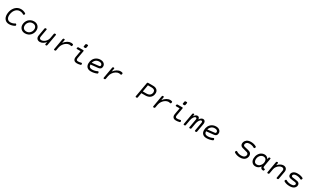

<svg xmlns="http://www.w3.org/2000/svg" viewBox="527 -3346 9740 6037"><g transform="rotate(30 5396.5 -328.0)"><path d="M83 -221.2Q83 -115.2 139.6 -52.2Q196.3 10.7 294.4 10.7Q396.5 10.7 488.8 -42Q516.1 -57.6 499.5 -91.3Q491.2 -107.9 479.2 -112.1Q467.3 -116.2 456.1 -108.4Q383.8 -61.5 299.8 -61.5Q233.4 -61.5 195.8 -104.7Q158.2 -147.9 158.2 -225.1Q158.2 -279.3 174.1 -331.5Q189.9 -383.8 218.5 -425.3Q247.1 -466.8 290.5 -492.4Q334 -518.1 385.3 -518.1Q463.9 -518.1 523.4 -478.5Q534.2 -470.7 546.4 -474.9Q558.6 -479 566.9 -495.6Q583.5 -529.3 556.2 -544.9Q478.5 -590.3 390.6 -590.3Q335.4 -590.3 286.6 -570.1Q237.8 -549.8 200.9 -514.6Q164.1 -479.5 137.2 -432.9Q110.4 -386.2 96.7 -332Q83 -277.8 83 -221.2Z M668 -188.5Q668 -101.6 724.9 -45.4Q781.7 10.7 873 10.7Q932.1 10.7 982.9 -12Q1033.7 -34.7 1068.1 -72.3Q1102.5 -109.9 1122.1 -159.4Q1141.6 -209 1141.6 -262.7Q1141.6 -349.6 1084.7 -405.8Q1027.8 -461.9 936.5 -461.9Q877.4 -461.9 826.7 -439.2Q775.9 -416.5 741.5 -378.9Q707 -341.3 687.5 -291.7Q668 -242.2 668 -188.5ZM1066.9 -258.8Q1066.9 -178.7 1013.7 -120.1Q960.4 -61.5 880.9 -61.5Q815.9 -61.5 779.3 -97.4Q742.7 -133.3 742.7 -192.4Q742.7 -272.5 795.9 -331.1Q849.1 -389.6 928.7 -389.6Q993.7 -389.6 1030.3 -353.8Q1066.9 -317.9 1066.9 -258.8Z M1709 -456.1Q1689.5 -456.1 1679.9 -448.7Q1670.4 -441.4 1667.5 -424.3L1638.2 -259.8Q1628.9 -206.1 1594.2 -159.7Q1559.6 -113.3 1514.6 -87.4Q1469.7 -61.5 1427.7 -61.5Q1390.1 -61.5 1371.6 -79.3Q1353 -97.2 1353 -129.4Q1353 -140.1 1355.5 -155.8L1402.8 -424.3Q1405.8 -441.4 1398.9 -448.7Q1392.1 -456.1 1372.1 -456.1H1371.1Q1351.6 -456.1 1342 -448.7Q1332.5 -441.4 1329.6 -424.3L1281.7 -153.3Q1278.3 -134.8 1278.3 -116.2Q1278.3 -58.1 1314.2 -23.7Q1350.1 10.7 1412.6 10.7Q1464.8 10.7 1519.5 -20.3Q1574.2 -51.3 1615.2 -101.6L1602.1 -26.9Q1599.1 -9.8 1605.7 -2.4Q1612.3 4.9 1631.3 4.9H1632.3Q1651.4 4.9 1659.4 -2.2Q1667.5 -9.3 1670.4 -26.9L1740.7 -424.3Q1743.7 -441.4 1736.8 -448.7Q1730 -456.1 1710 -456.1Z M2038.1 -316.9 2057.6 -424.3Q2060.5 -441.4 2054 -448.7Q2047.4 -456.1 2028.3 -456.1H2027.3Q2008.3 -456.1 2000.2 -449Q1992.2 -441.9 1989.3 -424.3L1918.9 -26.9Q1916 -9.8 1922.9 -2.4Q1929.7 4.9 1949.7 4.9H1950.7Q1970.2 4.9 1979.7 -2.4Q1989.3 -9.8 1992.2 -26.9L2010.7 -131.8Q2022.5 -199.7 2062.7 -258.1Q2103 -316.4 2158.2 -350.1Q2213.4 -383.8 2269.5 -383.8Q2295.9 -383.8 2321.8 -375Q2350.1 -364.7 2361.3 -404.8Q2372.1 -442.4 2345.2 -451.7Q2314.5 -461.9 2283.2 -461.9Q2218.3 -461.9 2155.8 -424.3Q2093.3 -386.7 2038.1 -316.9Z M2555.7 -451.2Q2539.1 -451.2 2530.8 -443.1Q2522.5 -435.1 2519 -416Q2515.6 -397 2521.2 -388.9Q2526.9 -380.9 2543.5 -380.9H2667L2626.5 -149.9Q2623 -131.3 2623 -111.8Q2623 -54.2 2657.2 -21.7Q2691.4 10.7 2754.4 10.7Q2815.9 10.7 2881.8 -7.3Q2912.1 -15.6 2904.8 -51.3Q2897.5 -85.9 2868.2 -77.1Q2813.5 -60.5 2761.7 -60.5Q2727.5 -60.5 2711.9 -74.5Q2696.3 -88.4 2696.3 -119.1Q2696.3 -130.9 2699.7 -151.4L2746.6 -418Q2750 -436 2743.7 -443.6Q2737.3 -451.2 2720.7 -451.2ZM2691.9 -633.8 2680.7 -570.3Q2677.7 -552.7 2686.3 -545.7Q2694.8 -538.6 2721.7 -538.6Q2748.5 -538.6 2759.5 -545.7Q2770.5 -552.7 2773.4 -570.3L2784.7 -633.8Q2787.6 -651.4 2779.3 -658.4Q2771 -665.5 2744.1 -665.5Q2717.3 -665.5 2706.1 -658.4Q2694.8 -651.4 2691.9 -633.8Z M3073.2 -172.9Q3073.2 -86.9 3122.6 -38.1Q3171.9 10.7 3263.2 10.7Q3317.9 10.7 3373.8 -1.2Q3429.7 -13.2 3473.1 -32.2Q3503.9 -45.9 3493.2 -81.1Q3487.3 -99.1 3476.3 -105.5Q3465.3 -111.8 3453.6 -105Q3364.7 -60.1 3270.5 -60.1Q3147.5 -60.1 3147.5 -176.3Q3147.5 -268.1 3200.4 -329.6Q3253.4 -391.1 3343.8 -391.1Q3395 -391.1 3422.9 -370.4Q3450.7 -349.6 3450.7 -317.4Q3450.7 -294.9 3439.7 -283.2Q3428.7 -271.5 3401.4 -268.6L3137.2 -238.3L3121.1 -169.9L3416.5 -200.7Q3525.9 -212.4 3525.9 -319.8Q3525.9 -381.8 3478.3 -421.9Q3430.7 -461.9 3351.1 -461.9Q3270 -461.9 3206.1 -423.3Q3142.1 -384.8 3107.7 -318.8Q3073.2 -252.9 3073.2 -172.9Z M3836.9 -316.9 3856.4 -424.3Q3859.4 -441.4 3852.8 -448.7Q3846.2 -456.1 3827.1 -456.1H3826.2Q3807.1 -456.1 3799.1 -449Q3791 -441.9 3788.1 -424.3L3717.8 -26.9Q3714.8 -9.8 3721.7 -2.4Q3728.5 4.9 3748.5 4.9H3749.5Q3769 4.9 3778.6 -2.4Q3788.1 -9.8 3791 -26.9L3809.6 -131.8Q3821.3 -199.7 3861.6 -258.1Q3901.9 -316.4 3957 -350.1Q4012.2 -383.8 4068.4 -383.8Q4094.7 -383.8 4120.6 -375Q4148.9 -364.7 4160.2 -404.8Q4170.9 -442.4 4144 -451.7Q4113.3 -461.9 4082 -461.9Q4017.1 -461.9 3954.6 -424.3Q3892.1 -386.7 3836.9 -316.9Z M5009.3 -579.6Q4992.7 -579.6 4984.9 -572.3Q4977.1 -564.9 4973.6 -546.4L4881.8 -26.9Q4878.9 -9.8 4885.7 -2.4Q4892.6 4.9 4912.6 4.9H4913.6Q4933.1 4.9 4942.6 -2.4Q4952.1 -9.8 4955.1 -26.9L4984.4 -191.9H5129.4Q5180.7 -191.9 5222.9 -205.3Q5265.1 -218.8 5293.2 -240.7Q5321.3 -262.7 5340.3 -292.5Q5359.4 -322.3 5367.9 -354Q5376.5 -385.7 5376.5 -419.4Q5376.5 -492.2 5326.9 -535.9Q5277.3 -579.6 5187.5 -579.6ZM5301.3 -412.1Q5301.3 -383.3 5291.7 -357.7Q5282.2 -332 5262.9 -310.1Q5243.7 -288.1 5209.2 -275.1Q5174.8 -262.2 5128.9 -262.2H4996.6L5040 -509.3H5171.4Q5236.3 -509.3 5268.8 -484.4Q5301.3 -459.5 5301.3 -412.1Z M5635.7 -316.9 5655.3 -424.3Q5658.2 -441.4 5651.6 -448.7Q5645 -456.1 5626 -456.1H5625Q5606 -456.1 5597.9 -449Q5589.8 -441.9 5586.9 -424.3L5516.6 -26.9Q5513.7 -9.8 5520.5 -2.4Q5527.3 4.9 5547.4 4.9H5548.3Q5567.9 4.9 5577.4 -2.4Q5586.9 -9.8 5589.8 -26.9L5608.4 -131.8Q5620.1 -199.7 5660.4 -258.1Q5700.7 -316.4 5755.9 -350.1Q5811 -383.8 5867.2 -383.8Q5893.6 -383.8 5919.4 -375Q5947.8 -364.7 5959 -404.8Q5969.7 -442.4 5942.9 -451.7Q5912.1 -461.9 5880.9 -461.9Q5815.9 -461.9 5753.4 -424.3Q5690.9 -386.7 5635.7 -316.9Z M6153.3 -451.2Q6136.7 -451.2 6128.4 -443.1Q6120.1 -435.1 6116.7 -416Q6113.3 -397 6118.9 -388.9Q6124.5 -380.9 6141.1 -380.9H6264.6L6224.1 -149.9Q6220.7 -131.3 6220.7 -111.8Q6220.7 -54.2 6254.9 -21.7Q6289.1 10.7 6352.1 10.7Q6413.6 10.7 6479.5 -7.3Q6509.8 -15.6 6502.4 -51.3Q6495.1 -85.9 6465.8 -77.1Q6411.1 -60.5 6359.4 -60.5Q6325.2 -60.5 6309.6 -74.5Q6293.9 -88.4 6293.9 -119.1Q6293.9 -130.9 6297.4 -151.4L6344.2 -418Q6347.7 -436 6341.3 -443.6Q6335 -451.2 6318.4 -451.2ZM6289.6 -633.8 6278.3 -570.3Q6275.4 -552.7 6283.9 -545.7Q6292.5 -538.6 6319.3 -538.6Q6346.2 -538.6 6357.2 -545.7Q6368.2 -552.7 6371.1 -570.3L6382.3 -633.8Q6385.3 -651.4 6377 -658.4Q6368.7 -665.5 6341.8 -665.5Q6314.9 -665.5 6303.7 -658.4Q6292.5 -651.4 6289.6 -633.8Z M6950.2 -373.5Q6948.2 -416 6927 -439Q6905.8 -461.9 6873 -461.9Q6841.8 -461.9 6808.8 -438.5Q6775.9 -415 6749 -369.6L6758.8 -424.3Q6761.7 -441.4 6755.9 -448.7Q6750 -456.1 6731.9 -456.1H6731Q6713.4 -456.1 6705.8 -449Q6698.2 -441.9 6695.3 -424.3L6625 -26.9Q6622.1 -9.8 6628.9 -2.4Q6635.7 4.9 6655.8 4.9H6656.7Q6676.3 4.9 6685.8 -2.4Q6695.3 -9.8 6698.2 -26.9L6731 -213.4Q6743.7 -286.6 6777.8 -338.1Q6812 -389.6 6847.2 -389.6Q6884.3 -389.6 6884.3 -347.7Q6884.3 -337.9 6881.8 -322.3L6829.6 -26.9Q6826.7 -9.8 6833.5 -2.4Q6840.3 4.9 6860.4 4.9H6861.3Q6880.9 4.9 6890.4 -2.4Q6899.9 -9.8 6902.8 -26.9L6935.5 -213.4Q6948.2 -286.6 6982.4 -338.1Q7016.6 -389.6 7051.8 -389.6Q7088.9 -389.6 7088.9 -347.7Q7088.9 -337.9 7086.4 -322.3L7034.2 -26.9Q7031.2 -9.8 7038.1 -2.4Q7044.9 4.9 7064.9 4.9H7065.9Q7085.4 4.9 7095 -2.4Q7104.5 -9.8 7107.4 -26.9L7160.2 -326.2Q7163.6 -343.8 7163.6 -361.3Q7163.6 -408.7 7138.9 -435.3Q7114.3 -461.9 7076.7 -461.9Q7043.9 -461.9 7010.5 -439.7Q6977.1 -417.5 6950.2 -373.5Z M7270.5 -172.9Q7270.5 -86.9 7319.8 -38.1Q7369.1 10.7 7460.4 10.7Q7515.1 10.7 7571 -1.2Q7627 -13.2 7670.4 -32.2Q7701.2 -45.9 7690.4 -81.1Q7684.6 -99.1 7673.6 -105.5Q7662.6 -111.8 7650.9 -105Q7562 -60.1 7467.8 -60.1Q7344.7 -60.1 7344.7 -176.3Q7344.7 -268.1 7397.7 -329.6Q7450.7 -391.1 7541 -391.1Q7592.3 -391.1 7620.1 -370.4Q7647.9 -349.6 7647.9 -317.4Q7647.9 -294.9 7637 -283.2Q7626 -271.5 7598.6 -268.6L7334.5 -238.3L7318.4 -169.9L7613.8 -200.7Q7723.1 -212.4 7723.1 -319.8Q7723.1 -381.8 7675.5 -421.9Q7627.9 -461.9 7548.3 -461.9Q7467.3 -461.9 7403.3 -423.3Q7339.4 -384.8 7304.9 -318.8Q7270.5 -252.9 7270.5 -172.9Z M8515.6 -406.7Q8515.6 -329.1 8589.8 -297.4Q8621.1 -284.2 8691.4 -268.8Q8761.7 -253.4 8787.6 -241.7Q8832.5 -221.2 8832.5 -176.3Q8832.5 -127 8793.2 -94.2Q8753.9 -61.5 8679.7 -61.5Q8631.8 -61.5 8586.4 -75.2Q8541 -88.9 8506.8 -113.3Q8484.9 -128.9 8465.3 -96.2Q8445.8 -63.5 8471.2 -45.9Q8509.8 -19 8562.7 -4.2Q8615.7 10.7 8671.9 10.7Q8736.3 10.7 8784.4 -6.8Q8832.5 -24.4 8859.1 -54Q8885.7 -83.5 8898.2 -116.5Q8910.6 -149.4 8910.6 -185.5Q8910.6 -227.5 8891.1 -258.3Q8871.6 -289.1 8836.9 -304.7Q8801.3 -320.8 8731.2 -335.9Q8661.1 -351.1 8642.1 -357.4Q8617.2 -366.2 8605.5 -379.2Q8593.8 -392.1 8593.8 -413.6Q8593.8 -455.6 8629.4 -486.8Q8665 -518.1 8729 -518.1Q8824.2 -518.1 8898.9 -473.1Q8922.9 -458.5 8940.9 -492.2Q8950.7 -511.7 8948.5 -522.7Q8946.3 -533.7 8933.1 -541.5Q8849.6 -590.3 8738.3 -590.3Q8693.4 -590.3 8655.5 -579.1Q8617.7 -567.9 8592.3 -549.6Q8566.9 -531.2 8549.3 -507.3Q8531.7 -483.4 8523.7 -458Q8515.6 -432.6 8515.6 -406.7Z M9064 -178.7Q9064 -92.3 9112.8 -40.8Q9161.6 10.7 9239.3 10.7Q9345.2 10.7 9416 -89.8L9413.6 -95.7Q9413.6 -50.3 9437.7 -25.1Q9461.9 0 9502.9 0H9508.3Q9524.9 0 9533.2 -8.1Q9541.5 -16.1 9545.4 -35.2Q9548.8 -54.2 9543 -62.3Q9537.1 -70.3 9520.5 -70.3H9518.1Q9494.6 -70.3 9483.4 -87.2Q9472.2 -104 9478 -136.2L9528.8 -424.3Q9531.7 -441.4 9525.1 -448.7Q9518.6 -456.1 9499.5 -456.1H9498.5Q9479.5 -456.1 9471.4 -449Q9463.4 -441.9 9460.4 -424.3L9451.2 -374Q9428.7 -415 9393.1 -438.5Q9357.4 -461.9 9312 -461.9Q9263.2 -461.9 9221.7 -444.6Q9180.2 -427.2 9151.6 -398.7Q9123 -370.1 9102.8 -333Q9082.5 -295.9 9073.2 -256.8Q9064 -217.8 9064 -178.7ZM9423.8 -264.2Q9423.8 -214.4 9401.9 -168.2Q9379.9 -122.1 9339.4 -91.8Q9298.8 -61.5 9250 -61.5Q9197.3 -61.5 9168 -94.5Q9138.7 -127.4 9138.7 -183.1Q9138.7 -234.4 9158.4 -281Q9178.2 -327.6 9218 -358.6Q9257.8 -389.6 9309.1 -389.6Q9361.8 -389.6 9392.8 -356.4Q9423.8 -323.2 9423.8 -264.2Z M9788.1 -349.6 9801.3 -424.3Q9804.2 -441.4 9797.6 -448.7Q9791 -456.1 9772 -456.1H9771Q9752 -456.1 9743.9 -449Q9735.8 -441.9 9732.9 -424.3L9662.6 -26.9Q9659.7 -9.8 9666.5 -2.4Q9673.3 4.9 9693.4 4.9H9694.3Q9713.9 4.9 9723.4 -2.4Q9732.9 -9.8 9735.8 -26.9L9765.1 -191.4Q9774.4 -245.1 9809.1 -291.5Q9843.8 -337.9 9888.7 -363.8Q9933.6 -389.6 9975.6 -389.6Q10013.2 -389.6 10031.7 -371.8Q10050.3 -354 10050.3 -321.8Q10050.3 -311 10047.9 -295.4L10000.5 -26.9Q9997.6 -9.8 10004.4 -2.4Q10011.2 4.9 10031.2 4.9H10032.2Q10051.8 4.9 10061.3 -2.4Q10070.8 -9.8 10073.7 -26.9L10121.6 -297.9Q10125 -316.4 10125 -335Q10125 -393.1 10089.1 -427.5Q10053.2 -461.9 9990.7 -461.9Q9938.5 -461.9 9883.8 -430.9Q9829.1 -399.9 9788.1 -349.6Z M10305.2 -312Q10305.2 -273.4 10325.7 -248.8Q10346.2 -224.1 10381.3 -213.4Q10415 -203.1 10478.5 -197.3Q10542 -191.4 10565.9 -186.5Q10618.7 -175.3 10618.7 -138.2Q10618.7 -126 10612.3 -113.5Q10606 -101.1 10592.3 -88.4Q10578.6 -75.7 10551.5 -67.9Q10524.4 -60.1 10487.8 -60.1Q10385.3 -60.1 10312 -106Q10286.1 -122.1 10267.1 -87.4Q10249 -54.7 10276.4 -38.1Q10355.5 10.7 10480.5 10.7Q10529.3 10.7 10568.1 0.2Q10606.9 -10.3 10630.4 -26.9Q10653.8 -43.5 10669.4 -64.9Q10685.1 -86.4 10690.9 -106.4Q10696.8 -126.5 10696.8 -146.5Q10696.8 -187.5 10675.5 -212.9Q10654.3 -238.3 10618.2 -249Q10585.4 -258.8 10522.2 -264.6Q10459 -270.5 10436.5 -274.9Q10383.3 -285.2 10383.3 -319.8Q10383.3 -349.1 10413.6 -370.1Q10443.8 -391.1 10500.5 -391.1Q10595.2 -391.1 10666 -350.6Q10692.9 -335.4 10710.4 -370.6Q10727.5 -404.3 10699.7 -419.4Q10621.1 -461.9 10504.9 -461.9Q10409.2 -461.9 10357.2 -418.5Q10305.2 -375 10305.2 -312Z"/></g></svg>

Font: Courier Prime Sans
Style: Regular
Weight: 300
Italic angle: -10°
Designer: Alan Dague-Greene
Foundry: Quote-Unquote Apps
Version: Version 3.23